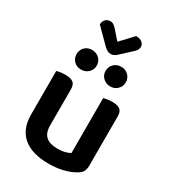

<svg xmlns="http://www.w3.org/2000/svg" viewBox="-213 -988 992 1112"><g transform="rotate(30 283.0 -432.0)"><path d="M503 -93Q503 -70 495 -54.5Q487 -39 466 -27Q437 -9 392.5 3Q348 15 291 15Q239 15 197 3.5Q155 -8 125 -32Q95 -56 79 -93Q63 -130 63 -181V-472Q71 -475 86.5 -477.5Q102 -480 121 -480Q156 -480 173 -467.5Q190 -455 190 -421V-183Q190 -131 216.5 -108.5Q243 -86 292 -86Q323 -86 344.5 -92Q366 -98 377 -105V-472Q385 -475 400.5 -477.5Q416 -480 434 -480Q470 -480 486.5 -467.5Q503 -455 503 -421ZM147 -832Q147 -854 160 -866.5Q173 -879 190 -879Q205 -879 214.5 -872Q224 -865 234 -854L285 -796L363 -879Q391 -879 404.5 -866.5Q418 -854 418 -840Q418 -825 411.5 -815Q405 -805 392 -794L328 -735Q319 -726 309 -720.5Q299 -715 287 -715Q273 -715 263 -721Q253 -727 244 -735ZM251 -616Q251 -589 231.5 -570Q212 -551 183 -551Q153 -551 134.5 -570Q116 -589 116 -616Q116 -644 134.5 -663Q153 -682 183 -682Q212 -682 231.5 -663Q251 -644 251 -616ZM445 -616Q445 -589 426 -570Q407 -551 378 -551Q349 -551 329.5 -570Q310 -589 310 -616Q310 -644 329.5 -663Q349 -682 378 -682Q407 -682 426 -663Q445 -644 445 -616Z"/></g></svg>

Font: Baloo 2 SemiBold
Style: Regular
Weight: 600
Designer: Sarang Kulkarni and Ek Type
Foundry: Ek Type
Version: Version 1.640;hotconv 1.0.111;makeotfexe 2.5.65597; ttfautoh